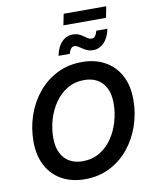

<svg xmlns="http://www.w3.org/2000/svg" viewBox="-111 -1146 988 1237"><g transform="rotate(-10 383.5 -527.0)"><path d="M344.2 9.8Q258.8 9.8 194.3 -25.4Q129.9 -60.5 94 -127Q58.1 -193.4 58.1 -286.6Q58.1 -374.5 85.7 -455.6Q113.3 -536.6 165.3 -600.1Q217.3 -663.6 290.3 -700.4Q363.3 -737.3 453.6 -737.3Q539.1 -737.3 603 -702.1Q667 -667 702.9 -600.8Q738.8 -534.7 738.8 -440.9Q738.8 -352.5 710.9 -271.5Q683.1 -190.4 631.3 -127Q579.6 -63.5 506.8 -26.9Q434.1 9.8 344.2 9.8ZM349.1 -106.9Q412.1 -106.9 460.7 -136Q509.3 -165 542.2 -213.4Q575.2 -261.7 592.3 -321Q609.4 -380.4 609.4 -440.4Q609.4 -499.5 589.4 -539.8Q569.3 -580.1 533.2 -600.3Q497.1 -620.6 448.2 -620.6Q385.7 -620.6 337.2 -591.6Q288.6 -562.5 255.1 -513.9Q221.7 -465.3 204.6 -406.5Q187.5 -347.7 187.5 -287.6Q187.5 -228.5 207.8 -188.2Q228 -147.9 264.2 -127.4Q300.3 -106.9 349.1 -106.9ZM540 -799.8Q518.6 -799.8 501.7 -806.9Q484.9 -814 471.4 -823.5Q458 -833 446.5 -839.8Q435.1 -846.7 424.3 -846.7Q409.7 -846.7 400.1 -833.7Q390.6 -820.8 386.7 -802.7H313Q323.7 -858.9 354 -890.6Q384.3 -922.4 426.8 -922.4Q448.7 -922.4 465.1 -915.3Q481.4 -908.2 494.1 -898.9Q506.8 -889.6 518.3 -882.3Q529.8 -875 542 -875Q557.6 -875 566.2 -886.2Q574.7 -897.5 580.6 -919.9H653.3Q642.1 -862.8 611.1 -831.3Q580.1 -799.8 540 -799.8ZM670.9 -1064 656.7 -990.7H377.9L392.6 -1064Z"/></g></svg>

Font: Inter 16pt SemiBold
Style: Italic
Weight: 600
Italic angle: -9.3988°
Version: Version 4.001;git-66647c0bb